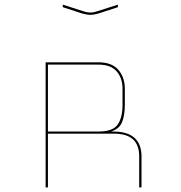

<svg xmlns="http://www.w3.org/2000/svg" viewBox="-20 -899 783 829"><path d="M405 -620H187V-331H405Q467 -331 488 -361Q509 -391 509 -446V-516Q509 -562 483.5 -591Q458 -620 405 -620ZM187 -90H177V-630H405Q463 -630 491 -597.5Q519 -565 519 -516V-447Q519 -401 507 -371.5Q495 -342 459 -331H470Q531 -331 561 -303.5Q591 -276 591 -224V-90H581V-224Q581 -273 554 -297.5Q527 -322 470 -322H187ZM251 -879 338 -851Q345 -849 352.5 -847Q360 -845 370 -845Q380 -845 387.5 -847Q395 -849 402 -851L489 -879V-868L406 -841Q397 -839 389 -837Q381 -835 370 -835Q359 -835 351 -837Q343 -839 334 -841L251 -868Z"/></svg>

Font: Bungee Hairline
Style: Regular
Weight: 400
Designer: David Jonathan Ross
Foundry: David Jonathan Ross
Version: Version 1.001;PS 1.0;hotconv 1.0.72;makeotf.lib2.5.5900